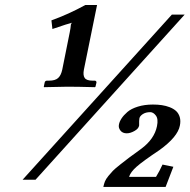

<svg xmlns="http://www.w3.org/2000/svg" viewBox="-20 -659 753 762"><path d="M662.1 -601.1H712.9L121.1 54.2H69.8ZM482.9 -129.9Q466.3 -129.9 457.8 -141.1Q449.2 -152.3 452.1 -165Q454.1 -176.3 462.4 -189Q470.7 -201.7 485.6 -214.6Q500.5 -227.5 527.1 -235.8Q553.7 -244.1 586.9 -244.1Q606 -244.1 622.3 -241.7Q638.7 -239.3 653.8 -233.4Q668.9 -227.5 679 -218.3Q689 -209 693.4 -194.3Q697.8 -179.2 693.8 -160.2Q685.1 -115.7 613.8 -64Q545.9 -18.6 522 2.7Q498 23.9 492.2 43H599.1Q613.3 20 625 -5.9L668 2.9L637.2 83H390.1Q392.6 70.8 396.5 61Q400.4 51.3 410.4 39.1Q420.4 26.9 428 19Q435.5 11.2 457 -5.9L492.2 -33.2L541 -68.8Q592.8 -107.4 603 -158.2Q608.9 -187 598.6 -200.4Q588.4 -213.9 576.2 -213.9Q558.6 -213.9 546.6 -206.1Q534.7 -198.2 533.2 -189Q532.2 -184.1 532.2 -178.2V-161.1Q530.3 -148.4 513.7 -139.2Q497.1 -129.9 482.9 -129.9ZM227.1 -382.8 256.8 -530.8Q258.8 -539.6 259.8 -547.6Q260.7 -555.7 261 -558.8Q261.2 -562 262.5 -564.5Q263.7 -566.9 266.1 -568.8Q253.9 -566.4 188 -543.9L184.1 -578.1Q252 -602.5 318.8 -639.2H365.2L313 -382.8Q308.6 -360.4 316.2 -349.6Q323.7 -338.9 347.2 -338.9H356Q359.4 -338.9 361.3 -336.7Q363.3 -334.5 362.8 -331.1L358.9 -314.9L356.9 -313Q287.1 -314.9 248 -314.9L154.8 -313L153.8 -314.9L157.2 -331.1Q158.7 -338.9 167 -338.9H174.8Q199.2 -338.9 210.7 -349.4Q222.2 -359.9 227.1 -382.8Z"/></svg>

Font: Linux Libertine G
Style: Semibold Italic
Weight: 600
Italic angle: -11.5°
Designer: Philipp H. Poll
Foundry: Philipp H. Poll
Version: Version 5.1.1